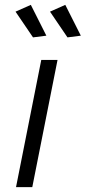

<svg xmlns="http://www.w3.org/2000/svg" viewBox="-20 -771 353 791"><path d="M217 -524 113 0H46L150 -524ZM107 -751 171 -624 116 -617 44 -723ZM249 -751 313 -624 258 -617 186 -723Z"/></svg>

Font: Gontserrat Light
Style: Italic
Weight: 300
Italic angle: -11.3°
Designer: Julieta Ulanovsky
Foundry: Julieta Ulanovsky
Version: Version 6.001